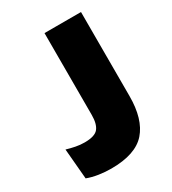

<svg xmlns="http://www.w3.org/2000/svg" viewBox="-162 -728 743 827"><g transform="rotate(-30 209.5 -314.0)"><path d="M147.5 10.5Q117 10.5 86 5.8Q55 1 30 -8.5L17 -159.5Q39 -153 60.5 -148.8Q82 -144.5 104.5 -144.5Q155.5 -144.5 172.5 -166Q189.5 -187.5 189.5 -232V-639H371V-221Q371 -106.5 319.8 -48Q268.5 10.5 147.5 10.5Z"/></g></svg>

Font: Anek Gurmukhi Medium ExtraBold
Style: Regular
Weight: 800
Version: Version 1.003